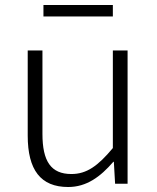

<svg xmlns="http://www.w3.org/2000/svg" viewBox="-20 -736 629 769"><path d="M253 13C327 13 382 -28 434 -88H436L441 0H491V-534H432V-143C372 -71 327 -39 266 -39C184 -39 150 -90 150 -200V-534H91V-193C91 -55 143 13 253 13ZM154 -670H432V-716H154Z"/></svg>

Font: Noto Sans HK Light
Style: Regular
Weight: 300
Designer: Ryoko NISHIZUKA 西塚涼子 (kana, bopomofo & ideographs); Paul D. Hunt (Latin, Greek & Cyrillic); Sandoll Communications 산돌커뮤니
Foundry: Adobe
Version: Version 2.004;hotconv 1.0.118;makeotfexe 2.5.65603